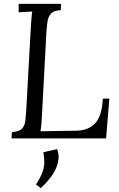

<svg xmlns="http://www.w3.org/2000/svg" viewBox="-20 -720 617 999"><path d="M40 0 42 -33Q80 -35 94.5 -50.5Q109 -66 112 -93.5Q115 -121 117 -156L141 -588Q143 -608 144 -626.5Q145 -645 148 -660Q130 -659 112.5 -658Q95 -657 77 -656V-700H298L296 -667Q261 -666 246 -650Q231 -634 227 -607Q223 -580 221 -544L198 -115Q197 -88 195 -69Q193 -50 191 -37L378 -40Q441 -41 476 -79.5Q511 -118 515 -207H549L532 0ZM192 259 167 240Q193 200 202 173Q211 146 210.5 123Q210 100 206 72L277 56Q282 69 284 81.5Q286 94 284 108Q282 133 270 159Q258 185 238 210Q218 235 192 259Z"/></svg>

Font: Lora
Style: Italic
Weight: 400
Italic angle: -3°
Designer: Olga Karpushina, Alexei Vanyashin (Cyrillic)
Foundry: Cyreal
Version: Version 3.008